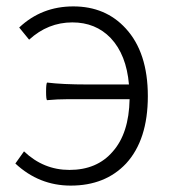

<svg xmlns="http://www.w3.org/2000/svg" viewBox="-20 -567 539 600"><path d="M201 13Q102 13 28 -56L55 -94Q116 -36 197 -36Q283 -36 332 -93Q383 -150 385 -257H256H191Q159 -257 127 -254Q124 -256 124 -280.5Q124 -305 127 -309Q175 -303 255 -303H383Q375 -396 326 -448Q279 -497 206 -497Q130 -497 71 -443L40 -481Q110 -547 209 -547Q310 -547 373 -478Q442 -403 442 -266.5Q442 -130 374 -56Q309 13 201 13Z"/></svg>

Font: GenSekiGothic TW L
Style: Regular
Weight: 300
Version: Version 1.501;PS 1;hotconv 16.6.51;makeotf.lib2.5.65220